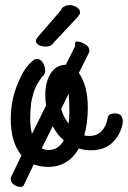

<svg xmlns="http://www.w3.org/2000/svg" viewBox="-20 -624 500 750"><path d="M401 -165Q404 -180 427 -181Q455 -182 459 -157Q461 -148 458 -136Q448 -93 417 -65Q386 -37 337 -37Q309 -37 288 -44Q246 28 168 28Q139 28 112 18L73 99Q70 106 60 106Q46 106 34 97Q22 88 22 74Q22 67 26 62L64 -17Q22 -68 22 -158Q22 -225 43.5 -282.5Q65 -340 88 -367Q111 -394 124 -394Q144 -394 153.5 -365.5Q163 -337 144 -324L139 -316Q134 -309 133 -307.5Q132 -306 127 -298Q122 -290 120.5 -286Q119 -282 115 -272.5Q111 -263 109.5 -256Q108 -249 105 -238Q102 -227 101 -216.5Q100 -206 99 -192Q98 -178 98 -164Q98 -126 105 -101L160 -212Q157 -233 157 -254Q157 -304 178 -337Q199 -370 237 -371L274 -445Q274 -446 273.5 -448.5Q273 -451 273 -453Q273 -462 281 -462Q294 -462 311.5 -452Q329 -442 329 -427Q329 -421 327 -417L288 -339Q323 -289 323 -203Q323 -143 309 -95Q316 -93 329 -93Q360 -93 378 -113Q396 -133 401 -165ZM170 -38Q208 -38 229 -76Q204 -97 186 -131L143 -45Q154 -38 170 -38ZM219 -198Q227 -168 248 -141Q251 -165 251 -187Q251 -230 248 -258ZM281 -555 192 -460Q181 -442 159 -442Q140 -442 130 -449Q120 -456 120 -465Q120 -470 128 -480L219 -585Q220 -593 230.5 -598.5Q241 -604 252 -604Q267 -604 280 -595.5Q293 -587 293 -575Q293 -569 281 -555Z"/></svg>

Font: Grand Hotel
Style: Regular
Weight: 400
Designer: Brian J. Bonislawsky & Jim Lyles for Astigmatic (AOETI)
Foundry: Astigmatic (AOETI)
Version: Version 001.000